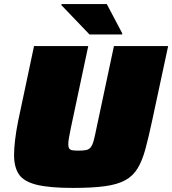

<svg xmlns="http://www.w3.org/2000/svg" viewBox="-20 -914 845 942"><path d="M338 8Q223 8 160 -7.5Q97 -23 73 -58.5Q49 -94 49 -153Q49 -185 54 -227.5Q59 -270 69 -320L147 -688H413L328 -288Q322 -259 318.5 -239Q315 -219 315 -206Q315 -192 320 -185Q325 -178 336.5 -176.5Q348 -175 367 -175Q390 -175 403.5 -178Q417 -181 425.5 -192Q434 -203 440 -225.5Q446 -248 454 -288L539 -688H805L726 -320Q709 -240 693.5 -183Q678 -126 655.5 -88.5Q633 -51 595 -30Q557 -9 495 -0.5Q433 8 338 8ZM419 -745 281 -889 282 -894H504L580 -750L579 -745Z"/></svg>

Font: Saira Expanded Black
Style: Italic
Weight: 900
Width: 7
Italic angle: -12°
Designer: Hector Gatti with collaboration of the Omnibus-Type team
Foundry: Omnibus-Type
Version: Version 1.101